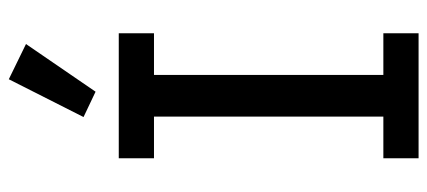

<svg xmlns="http://www.w3.org/2000/svg" viewBox="-294 -700 994 447"><g transform="rotate(-90 203.5 -477.0)"><path d="M58 0V-82H155V-616H58V-698H349V-616H252V-82H349V0ZM213 -752 154 -780 242 -954 324 -914Z"/></g></svg>

Font: IBM Plex Sans Devanagari Text
Style: Regular
Weight: 450
Designer: Mike Abbink, Paul van der Laan, Pieter van Rosmalen, Erin McLaughlin
Foundry: Bold Monday
Version: Version 1.1